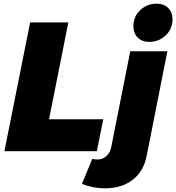

<svg xmlns="http://www.w3.org/2000/svg" viewBox="-20 -823 959 1045"><path d="M247 -174H542L507 0H4L144 -701H352ZM512 45Q539 45 559 26.5Q579 8 585 -20L689 -544H891L778 27Q761 111 701 156.5Q641 202 551 202Q486 202 426 178L482 42Q494 45 512 45ZM919 -718Q919 -666 882 -630.5Q845 -595 792 -595Q753 -595 729.5 -618.5Q706 -642 706 -680Q706 -732 743 -767.5Q780 -803 833 -803Q872 -803 895.5 -779.5Q919 -756 919 -718Z"/></svg>

Font: Gontserrat ExtraBold
Style: Italic
Weight: 800
Italic angle: -11.3°
Designer: Julieta Ulanovsky
Foundry: Julieta Ulanovsky
Version: Version 6.001